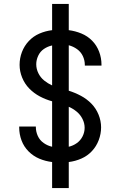

<svg xmlns="http://www.w3.org/2000/svg" viewBox="-20 -858 616 980"><path d="M246 102H331V-31Q364 -35 395 -48.5Q426 -62 449 -86.5Q472 -111 484 -143Q496 -175 496 -208Q496 -241 483 -273Q470 -305 446.5 -329Q423 -353 393 -369Q363 -385 331 -395V-627Q354 -621 373.5 -607Q393 -593 403 -571.5Q413 -550 413 -526V-523H498V-528Q498 -562 486 -594Q474 -626 450.5 -650Q427 -674 395.5 -687Q364 -700 331 -704V-838H246V-704Q212 -700 181 -686.5Q150 -673 127 -648.5Q104 -624 92 -592.5Q80 -561 80 -527Q80 -494 93 -462Q106 -430 129.5 -406Q153 -382 183 -366Q213 -350 246 -341V-109Q223 -114 203 -128Q183 -142 173 -164Q163 -186 163 -209V-212H78V-207Q78 -173 90 -141Q102 -109 126 -85Q150 -61 181 -48Q212 -35 246 -31ZM246 -422Q224 -432 205.5 -447Q187 -462 176 -484Q165 -506 165 -530Q165 -552 175 -573.5Q185 -595 204 -608Q223 -621 246 -626ZM331 -109V-313Q352 -304 371 -288.5Q390 -273 401 -251Q412 -229 412 -206Q412 -183 401.5 -162Q391 -141 372 -127.5Q353 -114 331 -109Z"/></svg>

Font: Iosevka Sparkle
Style: Regular
Weight: 400
Designer: Belleve Invis
Foundry: Belleve Invis
Version: Version 4.5.0; ttfautohint (v1.8.3)